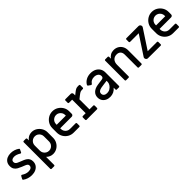

<svg xmlns="http://www.w3.org/2000/svg" viewBox="341 -2053 3714 3714"><g transform="rotate(-45 2198.0 -195.5)"><path d="M241 12Q189 12 141 -3.5Q93 -19 57 -46Q46 -53 51 -67Q57 -81 65.5 -95.5Q74 -110 81 -123Q88 -134 98 -134Q102 -134 104.5 -133Q107 -132 110 -130Q143 -108 175.5 -96.5Q208 -85 244 -85Q289 -85 314 -103Q339 -121 339 -154Q339 -176 325 -189.5Q311 -203 283.5 -214.5Q256 -226 215 -242Q175 -258 139.5 -277.5Q104 -297 81.5 -330Q59 -363 59 -416Q59 -469 83 -506.5Q107 -544 150 -563.5Q193 -583 248 -583Q297 -583 343 -568Q389 -553 424 -526Q435 -519 430 -506Q423 -492 416.5 -478.5Q410 -465 403 -450Q398 -440 386 -440Q380 -440 375 -443Q339 -466 307.5 -476Q276 -486 248 -486Q209 -486 187 -469.5Q165 -453 165 -422Q165 -400 176.5 -384.5Q188 -369 212 -357Q236 -345 273 -331Q302 -320 332 -307.5Q362 -295 388 -276.5Q414 -258 429.5 -230Q445 -202 445 -161Q445 -108 419.5 -69.5Q394 -31 348 -9.5Q302 12 241 12Z M596 193Q588 193 582.5 187.5Q577 182 577 174V-552Q577 -560 582.5 -565.5Q588 -571 596 -571H655Q662 -571 667.5 -565.5Q673 -560 673 -552V-507Q701 -546 739.5 -565Q778 -584 822 -584Q882 -584 931 -553.5Q980 -523 1010 -472.5Q1040 -422 1040 -361V-210Q1040 -150 1011 -99Q982 -48 932 -17.5Q882 13 821 13Q783 13 747 -2.5Q711 -18 683 -46V174Q683 182 677.5 187.5Q672 193 664 193ZM809 -88Q844 -88 872 -105Q900 -122 917 -150.5Q934 -179 934 -213V-357Q934 -392 917 -420.5Q900 -449 872 -465.5Q844 -482 809 -482Q774 -482 745.5 -465.5Q717 -449 700 -420.5Q683 -392 683 -357V-213Q683 -179 700 -150.5Q717 -122 745.5 -105Q774 -88 809 -88Z M1392 0Q1328 0 1275.5 -31Q1223 -62 1192 -115Q1161 -168 1161 -232V-352Q1161 -417 1192 -469Q1223 -521 1275.5 -552.5Q1328 -584 1392 -584Q1456 -584 1508 -552.5Q1560 -521 1591.5 -469Q1623 -417 1623 -352V-284Q1623 -267 1611 -255.5Q1599 -244 1582 -244H1267V-226Q1267 -192 1283.5 -163Q1300 -134 1328.5 -117.5Q1357 -101 1392 -101H1546Q1554 -101 1559.5 -95.5Q1565 -90 1565 -82V-19Q1565 -11 1559.5 -5.5Q1554 0 1546 0ZM1267 -340H1517V-358Q1517 -393 1500 -421Q1483 -449 1455 -466Q1427 -483 1392 -483Q1357 -483 1328.5 -466Q1300 -449 1283.5 -421Q1267 -393 1267 -358Z M1743 0Q1735 0 1730 -5.5Q1725 -11 1725 -19V-83Q1725 -91 1730 -96.5Q1735 -102 1743 -102H1822V-472H1737Q1729 -472 1723.5 -477Q1718 -482 1718 -490V-552Q1718 -560 1723.5 -565.5Q1729 -571 1737 -571H1882Q1899 -571 1910.5 -559Q1922 -547 1922 -530V-489L1978 -533Q2010 -558 2032 -567.5Q2054 -577 2082 -577H2113Q2121 -577 2126.5 -572Q2132 -567 2132 -559V-491Q2132 -483 2126.5 -477.5Q2121 -472 2113 -472H2089Q2072 -472 2058 -468.5Q2044 -465 2027 -454Q2010 -443 1982 -421L1926 -376V-102H2030Q2038 -102 2043.5 -96.5Q2049 -91 2049 -83V-19Q2049 -11 2043.5 -5.5Q2038 0 2030 0Z M2383 13Q2328 13 2286.5 -8Q2245 -29 2221.5 -66.5Q2198 -104 2198 -154Q2198 -222 2245 -266.5Q2292 -311 2377 -324Q2394 -327 2419 -330Q2444 -333 2468 -336.5Q2492 -340 2505 -342Q2527 -346 2537.5 -358Q2548 -370 2548 -391V-397Q2546 -438 2513 -461Q2480 -484 2433 -484Q2391 -484 2360 -468Q2329 -452 2311 -423Q2303 -410 2292 -410Q2285 -410 2279 -414L2233 -446Q2224 -452 2224 -463Q2224 -466 2226 -472Q2255 -524 2309.5 -554Q2364 -584 2435 -584Q2500 -584 2548 -559.5Q2596 -535 2623 -491.5Q2650 -448 2650 -389V-19Q2650 -11 2645 -5.5Q2640 0 2632 0H2572Q2554 0 2554 -19V-68Q2521 -28 2477.5 -7.5Q2434 13 2383 13ZM2391 -82Q2435 -82 2471 -104Q2507 -126 2529 -160.5Q2551 -195 2551 -232V-259Q2526 -256 2496.5 -252Q2467 -248 2438.5 -244Q2410 -240 2387 -236Q2299 -221 2299 -157Q2299 -123 2324.5 -102.5Q2350 -82 2391 -82Z M2826 0Q2818 0 2812.5 -5.5Q2807 -11 2807 -19V-552Q2807 -560 2812.5 -565.5Q2818 -571 2826 -571H2894Q2902 -571 2907.5 -565.5Q2913 -560 2913 -552V-502Q2940 -541 2979 -562.5Q3018 -584 3067 -584Q3125 -584 3169.5 -558Q3214 -532 3239 -486.5Q3264 -441 3264 -381V-19Q3264 -11 3258.5 -5.5Q3253 0 3245 0H3177Q3169 0 3163.5 -5.5Q3158 -11 3158 -19V-366Q3158 -423 3129 -453Q3100 -483 3048 -483Q2987 -483 2950 -443Q2913 -403 2913 -332V-19Q2913 -11 2907.5 -5.5Q2902 0 2894 0Z M3422 -2Q3403 -2 3389.5 -17.5Q3376 -33 3376 -52Q3376 -65 3382 -75L3641 -470H3405Q3397 -470 3391.5 -475.5Q3386 -481 3386 -489V-552Q3386 -560 3391.5 -565.5Q3397 -571 3405 -571H3738Q3758 -571 3771.5 -556Q3785 -541 3785 -522Q3785 -516 3783.5 -509.5Q3782 -503 3778 -497L3518 -101H3771Q3779 -101 3784.5 -95.5Q3790 -90 3790 -81V-19Q3790 0 3771 0Z M4111 0Q4047 0 3994.5 -31Q3942 -62 3911 -115Q3880 -168 3880 -232V-352Q3880 -417 3911 -469Q3942 -521 3994.5 -552.5Q4047 -584 4111 -584Q4175 -584 4227 -552.5Q4279 -521 4310.5 -469Q4342 -417 4342 -352V-284Q4342 -267 4330 -255.5Q4318 -244 4301 -244H3986V-226Q3986 -192 4002.5 -163Q4019 -134 4047.5 -117.5Q4076 -101 4111 -101H4265Q4273 -101 4278.5 -95.5Q4284 -90 4284 -82V-19Q4284 -11 4278.5 -5.5Q4273 0 4265 0ZM3986 -340H4236V-358Q4236 -393 4219 -421Q4202 -449 4174 -466Q4146 -483 4111 -483Q4076 -483 4047.5 -466Q4019 -449 4002.5 -421Q3986 -393 3986 -358Z"/></g></svg>

Font: Miriam Libre SemiBold
Style: Regular
Weight: 600
Version: Version 2.000